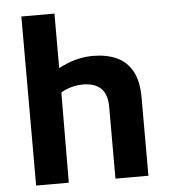

<svg xmlns="http://www.w3.org/2000/svg" viewBox="-51 -755 709 801"><g transform="rotate(-5 303.0 -354.0)"><path d="M68 0V-708H206.6V-411.2L151.8 -443.4Q191.6 -476.4 244.4 -497.3Q297.2 -518.2 351 -518.2Q406.6 -518.2 448.7 -499.7Q490.8 -481.2 514.5 -439.3Q538.2 -397.4 538.2 -326.6V0H400.2V-300.2Q400.2 -352.8 374.5 -377.9Q348.8 -403 299.2 -403Q273.2 -403 248.2 -395.7Q223.2 -388.4 206.6 -377.4L204.8 0Z"/></g></svg>

Font: Maven Pro VF Beta
Style: Regular
Weight: 400
Designer: Joe Prince
Foundry: Joe Prince
Version: Version 2.002